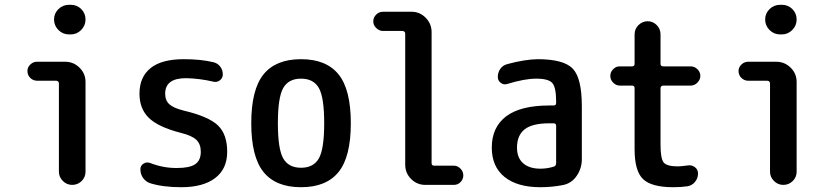

<svg xmlns="http://www.w3.org/2000/svg" viewBox="-20 -780 3540 810"><path d="M135.7 -439.5Q120.1 -439.5 107.9 -451.2Q95.7 -462.9 95.7 -480.5Q95.7 -496.1 107.9 -507.8Q120.1 -519.5 135.7 -519.5H254.9Q290 -519.5 315.4 -494.6Q340.8 -469.7 340.8 -434.6V-55.7Q340.8 -32.2 324.2 -16.1Q307.6 0 284.7 0Q261.7 0 245.1 -16.6Q228.5 -33.2 228.5 -55.7V-427.7Q228.5 -438.5 216.8 -439.5ZM278.3 -759.8Q304.7 -759.8 322.8 -741.7Q340.8 -723.6 340.8 -697.8Q340.8 -671.9 322.3 -653.3Q303.7 -634.8 278.3 -634.8H271.5Q245.1 -634.8 226.6 -653.3Q208 -671.9 208 -697.8Q208 -723.6 226.6 -741.7Q245.1 -759.8 271.5 -759.8Z M742.2 -219.7Q647.5 -244.1 607.9 -282.7Q568.4 -321.3 568.4 -384.8Q568.4 -455.1 615.2 -492.7Q662.1 -530.3 754.9 -530.3Q828.1 -530.3 879.9 -517.6Q897.5 -513.7 908.7 -499.5Q919.9 -485.4 919.9 -465.8Q919.9 -450.2 907.2 -440.9Q894.5 -431.6 879.9 -435.5Q821.3 -449.2 764.6 -450.2Q676.8 -450.2 676.8 -384.8Q676.8 -356.4 694.3 -340.3Q711.9 -324.2 754.9 -313.5Q861.3 -288.1 899.9 -250.5Q938.5 -212.9 938.5 -139.6Q938.5 -67.4 887.7 -28.8Q836.9 9.8 745.1 9.8Q668 9.8 614.3 -6.8Q595.7 -12.7 584 -28.8Q572.3 -44.9 572.3 -66.4Q572.3 -81.1 585 -89.4Q597.7 -97.7 612.3 -92.8Q669.9 -70.3 727.5 -71.3Q780.3 -71.3 803.7 -87.4Q827.1 -103.5 827.1 -139.6Q827.1 -171.9 808.6 -189.9Q790 -208 742.2 -219.7Z M1325.2 -408.7Q1302.7 -448.2 1250 -448.2Q1197.3 -448.2 1174.8 -408.7Q1152.3 -369.1 1152.3 -260.3Q1152.3 -151.4 1174.8 -111.8Q1197.3 -72.3 1250 -72.3Q1302.7 -72.3 1325.2 -111.8Q1347.7 -151.4 1347.7 -260.3Q1347.7 -369.1 1325.2 -408.7ZM1408.2 -54.2Q1356.4 9.8 1250 9.8Q1143.6 9.8 1091.8 -54.2Q1040 -118.2 1040 -260.3Q1040 -402.3 1091.8 -466.3Q1143.6 -530.3 1250 -530.3Q1356.4 -530.3 1408.2 -466.3Q1460 -402.3 1460 -260.3Q1460 -118.2 1408.2 -54.2Z M1595.7 -649.4Q1580.1 -649.4 1567.4 -661.6Q1554.7 -673.8 1554.7 -689.9Q1554.7 -706.1 1566.9 -718.3Q1579.1 -730.5 1595.7 -730.5H1715.8Q1751 -730.5 1775.9 -705.1Q1800.8 -679.7 1800.8 -644.5V-91.8Q1800.8 -81.1 1811.5 -81.1H1894.5Q1910.2 -81.1 1922.4 -68.8Q1934.6 -56.6 1934.6 -40Q1934.6 -24.4 1923.3 -12.2Q1912.1 0 1894.5 0H1774.4Q1739.3 0 1714.4 -24.9Q1689.5 -49.8 1689.5 -85V-637.7Q1689.5 -648.4 1677.7 -649.4Z M2297.9 -259.8Q2225.6 -259.8 2193.4 -234.4Q2161.1 -209 2161.1 -157.2Q2161.1 -114.3 2187 -91.3Q2212.9 -68.4 2259.8 -68.4Q2289.1 -68.4 2316.4 -77.1Q2326.2 -80.1 2326.2 -91.8V-249Q2326.2 -259.8 2315.4 -259.8ZM2259.8 9.8Q2162.1 9.8 2108.4 -33.7Q2054.7 -77.1 2054.7 -157.2Q2054.7 -243.2 2115.2 -289.1Q2175.8 -335 2297.9 -335H2315.4Q2326.2 -335 2326.2 -345.7V-351.6Q2326.2 -410.2 2310.5 -429.2Q2294.9 -448.2 2242.2 -448.2Q2193.4 -448.2 2120.1 -425.8Q2105.5 -420.9 2092.8 -430.2Q2080.1 -439.5 2080.1 -455.1Q2080.1 -474.6 2090.8 -489.7Q2101.6 -504.9 2121.1 -509.8Q2193.4 -529.3 2248 -530.3Q2358.4 -530.3 2396.5 -490.2Q2434.6 -450.2 2434.6 -332V-108.4Q2434.6 -69.3 2412.6 -37.6Q2390.6 -5.9 2353.5 1Q2307.6 9.8 2259.8 9.8Z M2594.7 -418.9Q2579.1 -418.9 2566.9 -431.2Q2554.7 -443.4 2554.7 -460Q2554.7 -475.6 2566.4 -487.8Q2578.1 -500 2594.7 -500H2646.5Q2657.2 -500 2657.2 -510.7V-634.8Q2657.2 -658.2 2673.8 -674.3Q2690.4 -690.4 2712.4 -690.4Q2734.4 -690.4 2750.5 -674.3Q2766.6 -658.2 2766.6 -634.8V-510.7Q2766.6 -500 2778.3 -500H2893.6Q2910.2 -500 2922.4 -487.8Q2934.6 -475.6 2934.6 -460Q2934.6 -444.3 2922.4 -431.6Q2910.2 -418.9 2893.6 -418.9H2778.3Q2767.6 -418.9 2766.6 -408.2V-169.9Q2766.6 -111.3 2779.8 -94.7Q2793 -78.1 2839.8 -78.1Q2852.5 -78.1 2880.9 -82Q2897.5 -85 2911.1 -75.2Q2924.8 -65.4 2924.8 -47.9Q2924.8 -28.3 2912.1 -12.7Q2899.4 2.9 2879.9 5.9Q2854.5 9.8 2820.3 9.8Q2728.5 9.8 2692.9 -24.4Q2657.2 -58.6 2657.2 -150.4V-408.2Q2657.2 -418.9 2646.5 -418.9Z M3135.7 -439.5Q3120.1 -439.5 3107.9 -451.2Q3095.7 -462.9 3095.7 -480.5Q3095.7 -496.1 3107.9 -507.8Q3120.1 -519.5 3135.7 -519.5H3254.9Q3290 -519.5 3315.4 -494.6Q3340.8 -469.7 3340.8 -434.6V-55.7Q3340.8 -32.2 3324.2 -16.1Q3307.6 0 3284.7 0Q3261.7 0 3245.1 -16.6Q3228.5 -33.2 3228.5 -55.7V-427.7Q3228.5 -438.5 3216.8 -439.5ZM3278.3 -759.8Q3304.7 -759.8 3322.8 -741.7Q3340.8 -723.6 3340.8 -697.8Q3340.8 -671.9 3322.3 -653.3Q3303.7 -634.8 3278.3 -634.8H3271.5Q3245.1 -634.8 3226.6 -653.3Q3208 -671.9 3208 -697.8Q3208 -723.6 3226.6 -741.7Q3245.1 -759.8 3271.5 -759.8Z"/></svg>

Font: Rounded-X Mgen+ 1mn medium
Style: Regular
Weight: 500
Designer: [Source Han Sans]
Ryoko NISHIZUKA  (kana & ideographs); Paul D. Hunt (Latin, Greek & Cyrillic); Wenlong ZHANG  (bopomofo
Version: Version 1.059.20150602